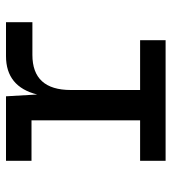

<svg xmlns="http://www.w3.org/2000/svg" viewBox="14 -586 572 640"><g transform="rotate(-90 300.0 -266.0)"><path d="M84 0V-85H219V-447H84V-532H299L305 -428Q331 -532 433 -532H546V-444H437Q320 -444 320 -316V-85H486V0Z"/></g></svg>

Font: Geist Mono Medium
Style: Regular
Weight: 500
Monospace: yes
Designer: Basement.studio, Andrés Briganti, Mateo Zaragoza
Foundry: Basement.studio, Vercel, Andrés Briganti, Guido Ferreyra, Mateo Zaragoza
Version: Version 1.500; ttfautohint (v1.8.4.7-5d5b)